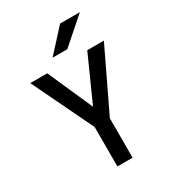

<svg xmlns="http://www.w3.org/2000/svg" viewBox="-217 -1042 1049 1161"><g transform="rotate(-30 308.0 -461.0)"><path d="M255.5 0V-275L51 -700H169.5L329.5 -339H287L449 -700H565L361.5 -275V0ZM245 -765.5 387 -921.5H525.5L347.5 -765.5Z"/></g></svg>

Font: Overpass Mono Light SemiBold
Style: Regular
Weight: 600
Monospace: yes
Version: Version 4.000